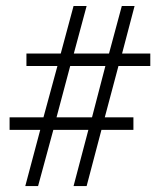

<svg xmlns="http://www.w3.org/2000/svg" viewBox="-20 -630 536 645"><path d="M115.2 -193.8H12.2V-235.8H126L172.9 -408.2H68.8V-450.2H184.1L227.1 -609.9H271L228 -450.2H346.2L389.2 -609.9H432.1L390.1 -450.2H484.9V-408.2H377.9L332 -235.8H428.2V-193.8H320.8L271 -4.9H227.1L276.9 -193.8H159.2L107.9 -4.9H64.9ZM289.1 -235.8 334 -408.2H215.8L169.9 -235.8Z"/></svg>

Font: Junicode Two Beta VF
Style: Regular
Weight: 400
Designer: Peter S. Baker
Foundry: Briery Creek Software
Version: Version 1.031 beta; ttfautohint (v1.8.1.43-b0c9)